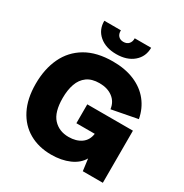

<svg xmlns="http://www.w3.org/2000/svg" viewBox="-212 -1110 1232 1286"><g transform="rotate(30 404.0 -467.5)"><path d="M363 10Q266 10 192.5 -32Q119 -74 78 -154.5Q37 -235 37 -350Q37 -465 78.5 -552.5Q120 -640 203.5 -689Q287 -738 412 -738Q507 -738 579 -707.5Q651 -677 695.5 -621Q740 -565 754 -490L556 -452Q549 -506 508.5 -536.5Q468 -567 406 -567Q347 -567 310.5 -540.5Q274 -514 257.5 -467Q241 -420 241 -358Q241 -249 286 -200Q331 -151 405 -151Q463 -151 501.5 -178Q540 -205 547 -257H405V-403H758V0H603L591 -92Q563 -43 502.5 -16.5Q442 10 363 10ZM404 -791Q322 -791 272.5 -833.5Q223 -876 224 -945H352Q351 -917 365.5 -901.5Q380 -886 404 -886Q431 -886 445.5 -902.5Q460 -919 459 -945H586Q586 -876 536 -833.5Q486 -791 404 -791Z"/></g></svg>

Font: BDO Grotesk Black
Style: Regular
Weight: 900
Designer: Deni Anggara
Foundry: Lokal Container
Version: Version 2.000